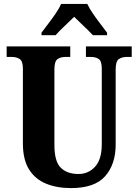

<svg xmlns="http://www.w3.org/2000/svg" viewBox="-20 -951 708 981"><path d="M343 10Q270 10 214.5 -13Q159 -36 128 -86Q97 -136 97 -218V-600Q97 -639 80.5 -649.5Q64 -660 41 -660H14V-714H339V-660H313Q290 -660 274 -649Q258 -638 258 -596V-210Q258 -126 290.5 -94Q323 -62 381 -62Q432 -62 466 -99.5Q500 -137 500 -214V-600Q500 -639 484.5 -649.5Q469 -660 445 -660H419V-714H653V-660H627Q603 -660 587 -649Q571 -638 571 -596V-212Q571 -112 517.5 -51Q464 10 343 10ZM192 -784Q206 -803 226 -829Q246 -855 264.5 -882Q283 -909 292 -931H426Q436 -909 454.5 -882Q473 -855 493 -829Q513 -803 527 -784V-771H455Q445 -782 427.5 -799Q410 -816 391 -834Q372 -852 359 -865Q338 -844 309 -817Q280 -790 264 -771H192Z"/></svg>

Font: Noto Serif Thai Condensed ExtraBold
Style: Regular
Weight: 800
Width: 3
Designer: Monotype Design Team
Foundry: Monotype Imaging Inc.
Version: Version 2.002; ttfautohint (v1.8.4.7-5d5b)